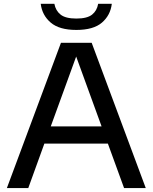

<svg xmlns="http://www.w3.org/2000/svg" viewBox="-20 -958 778 978"><path d="M15 0 290.5 -740H447L722.5 0H612L529.5 -226.5H206L124 0ZM238.5 -314H497.5L368 -670ZM369 -805.5Q282 -805.5 238.2 -843Q194.5 -880.5 187.5 -938.5H257Q263.5 -903.5 288.8 -883.5Q314 -863.5 369 -863.5Q424 -863.5 449 -883.5Q474 -903.5 480 -938.5H549.5Q542.5 -880 499.2 -842.8Q456 -805.5 369 -805.5Z"/></svg>

Font: Encode Sans SmExp Md
Style: Regular
Weight: 500
Width: 6
Designer: Multiple Designers
Foundry: Impallari Type
Version: Version 3.002; ttfautohint (v1.8.3) -l 8 -r 50 -G 200 -x 14 